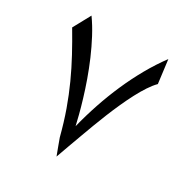

<svg xmlns="http://www.w3.org/2000/svg" viewBox="-156 -795 869 908"><g transform="rotate(30 278.5 -341.0)"><path d="M520.5 -545.9Q502.4 -527.8 484.4 -500.5Q466.3 -473.1 449 -439.9Q431.6 -406.7 414.8 -369.4Q397.9 -332 382.8 -294.7Q367.7 -257.3 354.2 -221.4Q340.8 -185.5 329.6 -154.8Q315.4 -116.7 302.5 -80.6Q289.6 -44.4 276.9 -9.3Q268.6 -30.3 260.3 -53.7Q252 -77.1 245.1 -95.2Q226.1 -168.5 203.9 -230.7Q181.6 -293 155.5 -350.3Q129.4 -407.7 99.6 -462.6Q69.8 -517.6 35.6 -575.2L86.9 -669.4Q113.8 -631.8 137.7 -586.7Q161.6 -541.5 181.9 -494.4Q202.1 -447.3 218.8 -400.4Q235.4 -353.5 248 -311.5Q260.7 -269.5 269.5 -235.1Q278.3 -200.7 283.2 -178.7Q299.8 -245.6 322 -311.5Q344.2 -377.4 371.8 -440.4Q399.4 -503.4 432.6 -562.3Q465.8 -621.1 504.4 -673.3Z"/></g></svg>

Font: XB Khoramshahr
Style: Regular
Weight: 400
Designer: Behnam
Foundry: Irmug
Version: Version 8.005 2009